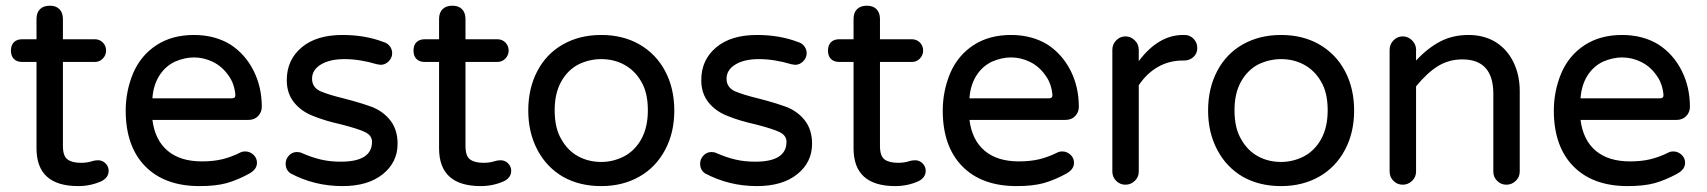

<svg xmlns="http://www.w3.org/2000/svg" viewBox="-20 -629 5868 660"><path d="M353.5 -42Q353.5 -19.5 330.1 -6.8Q292 10.7 249 10.7Q105.5 10.7 105.5 -119.1V-416H56.6Q38.1 -416 27.8 -426.3Q17.6 -436.5 17.6 -455.1Q17.6 -473.6 27.8 -483.9Q38.1 -494.1 56.6 -494.1H105.5V-563.5Q105.5 -585.9 117.7 -597.7Q129.9 -609.4 151.4 -609.4Q172.9 -609.4 184.6 -597.2Q196.3 -585 196.3 -563.5V-494.1H305.7Q322.3 -494.1 333.5 -482.9Q344.7 -471.7 344.7 -455.1Q344.7 -439.5 333.5 -427.7Q322.3 -416 305.7 -416H196.3V-127Q196.3 -92.8 211.9 -81.1Q227.5 -69.3 258.8 -69.3Q279.3 -69.3 297.9 -75.2Q299.8 -75.2 300.8 -76.2Q310.5 -78.1 317.4 -78.1Q332 -78.1 342.8 -67.4Q353.5 -56.6 353.5 -42Z M412.1 -249Q412.1 -315.4 437.5 -377Q463.9 -438.5 517.6 -473.6Q571.3 -508.8 646.5 -508.8Q718.8 -508.8 772.5 -475.6Q823.2 -442.4 851.6 -386.2Q879.9 -330.1 879.9 -261.7Q879.9 -243.2 867.2 -230Q854.5 -216.8 834 -216.8H503.9Q512.7 -147.5 556.2 -110.8Q599.6 -74.2 673.8 -74.2Q712.9 -74.2 743.7 -81.5Q774.4 -88.9 805.7 -104.5Q812.5 -108.4 823.2 -108.4Q838.9 -108.4 851.1 -97.2Q863.3 -85.9 863.3 -69.3Q863.3 -46.9 836.9 -32.2Q795.9 -9.8 758.8 0.5Q721.7 10.7 666 10.7Q545.9 10.7 479 -57.6Q412.1 -126 412.1 -249ZM789.1 -303.7Q785.2 -342.8 765.6 -369.1Q744.1 -400.4 712.4 -416Q680.7 -431.6 646.5 -431.6Q615.2 -431.6 581.1 -417Q546.9 -400.4 526.9 -367.7Q506.8 -335 503.9 -291H777.3Q790 -291 789.1 -303.7Z M978.5 -33.2Q961.9 -44.9 961.9 -66.4Q961.9 -82 973.1 -94.2Q984.4 -106.4 1001 -106.4Q1010.7 -106.4 1018.6 -102.5Q1051.8 -87.9 1083 -80.6Q1114.3 -73.2 1151.4 -73.2Q1258.8 -73.2 1258.8 -141.6Q1258.8 -163.1 1235.4 -174.8Q1210.9 -186.5 1153.3 -201.2Q1096.7 -213.9 1058.6 -229.5Q1016.6 -245.1 991.2 -276.4Q965.8 -307.6 965.8 -353.5Q965.8 -422.9 1016.6 -465.8Q1067.4 -508.8 1157.2 -508.8Q1235.4 -508.8 1298.8 -484.4Q1312.5 -480.5 1320.3 -469.7Q1328.1 -459 1328.1 -446.3Q1328.1 -430.7 1316.4 -418.5Q1304.7 -406.2 1288.1 -406.2L1275.4 -408.2Q1216.8 -425.8 1164.1 -425.8Q1113.3 -425.8 1083 -407.2Q1052.7 -388.7 1052.7 -358.4Q1052.7 -330.1 1079.1 -316.4Q1107.4 -303.7 1164.1 -290Q1216.8 -276.4 1257.8 -261.7Q1297.9 -246.1 1322.3 -214.4Q1346.7 -182.6 1346.7 -134.8Q1346.7 -71.3 1295.9 -30.3Q1245.1 10.7 1157.2 10.7Q1060.5 10.7 978.5 -33.2Z M1737.3 -42Q1737.3 -19.5 1713.9 -6.8Q1675.8 10.7 1632.8 10.7Q1489.3 10.7 1489.3 -119.1V-416H1440.4Q1421.9 -416 1411.6 -426.3Q1401.4 -436.5 1401.4 -455.1Q1401.4 -473.6 1411.6 -483.9Q1421.9 -494.1 1440.4 -494.1H1489.3V-563.5Q1489.3 -585.9 1501.5 -597.7Q1513.7 -609.4 1535.2 -609.4Q1556.6 -609.4 1568.4 -597.2Q1580.1 -585 1580.1 -563.5V-494.1H1689.5Q1706.1 -494.1 1717.3 -482.9Q1728.5 -471.7 1728.5 -455.1Q1728.5 -439.5 1717.3 -427.7Q1706.1 -416 1689.5 -416H1580.1V-127Q1580.1 -92.8 1595.7 -81.1Q1611.3 -69.3 1642.6 -69.3Q1663.1 -69.3 1681.6 -75.2Q1683.6 -75.2 1684.6 -76.2Q1694.3 -78.1 1701.2 -78.1Q1715.8 -78.1 1726.6 -67.4Q1737.3 -56.6 1737.3 -42Z M1915 -21.5Q1858.4 -54.7 1827.1 -114.3Q1795.9 -173.8 1795.9 -249Q1795.9 -325.2 1827.1 -384.8Q1858.4 -444.3 1915.5 -476.6Q1972.7 -508.8 2046.9 -508.8Q2121.1 -508.8 2177.7 -476.6Q2235.4 -443.4 2266.6 -384.3Q2297.9 -325.2 2297.9 -249Q2297.9 -172.9 2266.6 -114.3Q2234.4 -53.7 2177.2 -21.5Q2120.1 10.7 2046.9 10.7Q1971.7 10.7 1915 -21.5ZM2124 -90.8Q2162.1 -110.4 2184.6 -150.9Q2207 -191.4 2207 -250Q2207 -311.5 2183.6 -349.6Q2162.1 -386.7 2126.5 -406.2Q2090.8 -425.8 2046.9 -425.8Q2006.8 -425.8 1969.7 -408.2Q1931.6 -388.7 1909.2 -348.6Q1886.7 -308.6 1886.7 -250Q1886.7 -187.5 1910.2 -149.4Q1931.6 -111.3 1967.3 -91.8Q2002.9 -72.3 2046.9 -72.3Q2086.9 -72.3 2124 -90.8Z M2403.3 -33.2Q2386.7 -44.9 2386.7 -66.4Q2386.7 -82 2397.9 -94.2Q2409.2 -106.4 2425.8 -106.4Q2435.5 -106.4 2443.4 -102.5Q2476.6 -87.9 2507.8 -80.6Q2539.1 -73.2 2576.2 -73.2Q2683.6 -73.2 2683.6 -141.6Q2683.6 -163.1 2660.2 -174.8Q2635.7 -186.5 2578.1 -201.2Q2521.5 -213.9 2483.4 -229.5Q2441.4 -245.1 2416 -276.4Q2390.6 -307.6 2390.6 -353.5Q2390.6 -422.9 2441.4 -465.8Q2492.2 -508.8 2582 -508.8Q2660.2 -508.8 2723.6 -484.4Q2737.3 -480.5 2745.1 -469.7Q2752.9 -459 2752.9 -446.3Q2752.9 -430.7 2741.2 -418.5Q2729.5 -406.2 2712.9 -406.2L2700.2 -408.2Q2641.6 -425.8 2588.9 -425.8Q2538.1 -425.8 2507.8 -407.2Q2477.5 -388.7 2477.5 -358.4Q2477.5 -330.1 2503.9 -316.4Q2532.2 -303.7 2588.9 -290Q2641.6 -276.4 2682.6 -261.7Q2722.7 -246.1 2747.1 -214.4Q2771.5 -182.6 2771.5 -134.8Q2771.5 -71.3 2720.7 -30.3Q2669.9 10.7 2582 10.7Q2485.4 10.7 2403.3 -33.2Z M3162.1 -42Q3162.1 -19.5 3138.7 -6.8Q3100.6 10.7 3057.6 10.7Q2914.1 10.7 2914.1 -119.1V-416H2865.2Q2846.7 -416 2836.4 -426.3Q2826.2 -436.5 2826.2 -455.1Q2826.2 -473.6 2836.4 -483.9Q2846.7 -494.1 2865.2 -494.1H2914.1V-563.5Q2914.1 -585.9 2926.3 -597.7Q2938.5 -609.4 2960 -609.4Q2981.4 -609.4 2993.2 -597.2Q3004.9 -585 3004.9 -563.5V-494.1H3114.3Q3130.9 -494.1 3142.1 -482.9Q3153.3 -471.7 3153.3 -455.1Q3153.3 -439.5 3142.1 -427.7Q3130.9 -416 3114.3 -416H3004.9V-127Q3004.9 -92.8 3020.5 -81.1Q3036.1 -69.3 3067.4 -69.3Q3087.9 -69.3 3106.4 -75.2Q3108.4 -75.2 3109.4 -76.2Q3119.1 -78.1 3126 -78.1Q3140.6 -78.1 3151.4 -67.4Q3162.1 -56.6 3162.1 -42Z M3220.7 -249Q3220.7 -315.4 3246.1 -377Q3272.5 -438.5 3326.2 -473.6Q3379.9 -508.8 3455.1 -508.8Q3527.3 -508.8 3581.1 -475.6Q3631.8 -442.4 3660.2 -386.2Q3688.5 -330.1 3688.5 -261.7Q3688.5 -243.2 3675.8 -230Q3663.1 -216.8 3642.6 -216.8H3312.5Q3321.3 -147.5 3364.7 -110.8Q3408.2 -74.2 3482.4 -74.2Q3521.5 -74.2 3552.2 -81.5Q3583 -88.9 3614.3 -104.5Q3621.1 -108.4 3631.8 -108.4Q3647.5 -108.4 3659.7 -97.2Q3671.9 -85.9 3671.9 -69.3Q3671.9 -46.9 3645.5 -32.2Q3604.5 -9.8 3567.4 0.5Q3530.3 10.7 3474.6 10.7Q3354.5 10.7 3287.6 -57.6Q3220.7 -126 3220.7 -249ZM3597.7 -303.7Q3593.8 -342.8 3574.2 -369.1Q3552.7 -400.4 3521 -416Q3489.3 -431.6 3455.1 -431.6Q3423.8 -431.6 3389.6 -417Q3355.5 -400.4 3335.4 -367.7Q3315.4 -335 3312.5 -291H3585.9Q3598.6 -291 3597.7 -303.7Z M3803.7 -39.1V-458Q3803.7 -476.6 3816.9 -490.2Q3830.1 -503.9 3848.6 -503.9Q3867.2 -503.9 3880.9 -490.2Q3894.5 -476.6 3894.5 -458V-418.9Q3961.9 -508.8 4046.9 -508.8H4051.8Q4070.3 -508.8 4083 -495.6Q4095.7 -482.4 4095.7 -463.9Q4095.7 -445.3 4082.5 -433.1Q4069.3 -420.9 4049.8 -420.9H4044.9Q3999 -420.9 3960.4 -398.9Q3921.9 -377 3894.5 -335.9V-39.1Q3894.5 -20.5 3880.9 -7.3Q3867.2 5.9 3848.6 5.9Q3830.1 5.9 3816.9 -7.3Q3803.7 -20.5 3803.7 -39.1Z M4252 -21.5Q4195.3 -54.7 4164.1 -114.3Q4132.8 -173.8 4132.8 -249Q4132.8 -325.2 4164.1 -384.8Q4195.3 -444.3 4252.4 -476.6Q4309.6 -508.8 4383.8 -508.8Q4458 -508.8 4514.6 -476.6Q4572.3 -443.4 4603.5 -384.3Q4634.8 -325.2 4634.8 -249Q4634.8 -172.9 4603.5 -114.3Q4571.3 -53.7 4514.2 -21.5Q4457 10.7 4383.8 10.7Q4308.6 10.7 4252 -21.5ZM4460.9 -90.8Q4499 -110.4 4521.5 -150.9Q4543.9 -191.4 4543.9 -250Q4543.9 -311.5 4520.5 -349.6Q4499 -386.7 4463.4 -406.2Q4427.7 -425.8 4383.8 -425.8Q4343.8 -425.8 4306.6 -408.2Q4268.6 -388.7 4246.1 -348.6Q4223.6 -308.6 4223.6 -250Q4223.6 -187.5 4247.1 -149.4Q4268.6 -111.3 4304.2 -91.8Q4339.8 -72.3 4383.8 -72.3Q4423.8 -72.3 4460.9 -90.8Z M4756.8 -39.1V-458Q4756.8 -476.6 4770 -490.2Q4783.2 -503.9 4801.8 -503.9Q4820.3 -503.9 4834 -490.2Q4847.7 -476.6 4847.7 -458V-420.9Q4887.7 -463.9 4930.7 -486.3Q4973.6 -508.8 5028.3 -508.8Q5082 -508.8 5123 -483.4Q5162.1 -458 5183.1 -414.1Q5204.1 -370.1 5204.1 -316.4V-39.1Q5204.1 -20.5 5190.4 -7.3Q5176.8 5.9 5158.2 5.9Q5139.6 5.9 5126.5 -7.3Q5113.3 -20.5 5113.3 -39.1V-306.6Q5113.3 -424.8 5006.8 -424.8Q4960 -424.8 4922.4 -401.4Q4884.8 -377.9 4847.7 -332V-39.1Q4847.7 -20.5 4834 -7.3Q4820.3 5.9 4801.8 5.9Q4783.2 5.9 4770 -7.3Q4756.8 -20.5 4756.8 -39.1Z M5321.3 -249Q5321.3 -315.4 5346.7 -377Q5373 -438.5 5426.8 -473.6Q5480.5 -508.8 5555.7 -508.8Q5627.9 -508.8 5681.6 -475.6Q5732.4 -442.4 5760.7 -386.2Q5789.1 -330.1 5789.1 -261.7Q5789.1 -243.2 5776.4 -230Q5763.7 -216.8 5743.2 -216.8H5413.1Q5421.9 -147.5 5465.3 -110.8Q5508.8 -74.2 5583 -74.2Q5622.1 -74.2 5652.8 -81.5Q5683.6 -88.9 5714.8 -104.5Q5721.7 -108.4 5732.4 -108.4Q5748 -108.4 5760.3 -97.2Q5772.5 -85.9 5772.5 -69.3Q5772.5 -46.9 5746.1 -32.2Q5705.1 -9.8 5668 0.5Q5630.9 10.7 5575.2 10.7Q5455.1 10.7 5388.2 -57.6Q5321.3 -126 5321.3 -249ZM5698.2 -303.7Q5694.3 -342.8 5674.8 -369.1Q5653.3 -400.4 5621.6 -416Q5589.8 -431.6 5555.7 -431.6Q5524.4 -431.6 5490.2 -417Q5456.1 -400.4 5436 -367.7Q5416 -335 5413.1 -291H5686.5Q5699.2 -291 5698.2 -303.7Z"/></svg>

Font: FakePearl
Style: Regular
Weight: 400
Version: Version 1.2